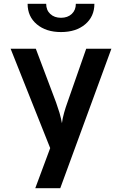

<svg xmlns="http://www.w3.org/2000/svg" viewBox="-20 -805 639 1005"><path d="M299.3 -637.2Q221.2 -637.2 172.9 -677.7Q124.5 -718.3 124.5 -785.2H221.7Q221.7 -752 243.2 -731.9Q264.6 -711.9 299.3 -711.9Q334 -711.9 355.5 -731.9Q377 -752 377 -785.2H474.1Q474.1 -718.3 425.8 -677.7Q377.9 -637.2 299.3 -637.2ZM164.6 180.2 242.7 -29.8 35.6 -549.8H167.5L273.4 -269Q282.2 -244.1 291.5 -214.4Q299.8 -185.1 304.2 -160.2Q307.1 -185.1 315.4 -214.4Q323.7 -243.7 333 -269L431.2 -549.8H563L295.4 180.2Z"/></svg>

Font: UDEV Gothic 35
Style: Bold
Weight: 700
Version: v2.1.0; ttfautohint (v1.8.4.7-5d5b-dirty) -l 6 -r 45 -G 200 